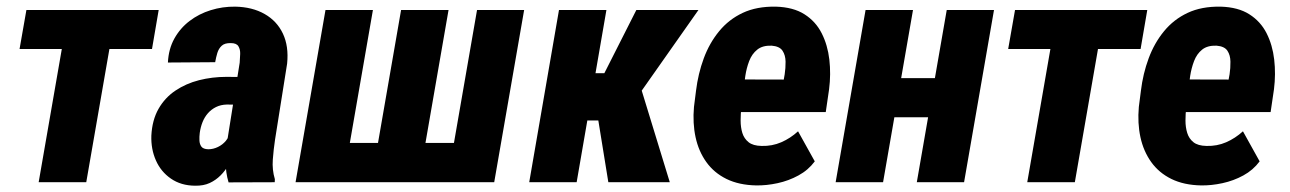

<svg xmlns="http://www.w3.org/2000/svg" viewBox="-20 -559 3956 589"><path d="M336.4 -528.3 244.6 0H98.6L190.4 -528.3ZM466.8 -528.3 446.3 -408.7H40L61 -528.3Z M677.2 -127.4 715.3 -366.7Q716.3 -379.9 716.8 -393.6Q717.3 -407.2 711.4 -417Q705.6 -426.8 688 -426.8Q669.4 -427.2 660.2 -418.7Q650.9 -410.2 646.7 -396.5Q642.6 -382.8 640.1 -368.2L495.1 -367.2Q497.1 -408.7 514.9 -440.7Q532.7 -472.7 561.5 -494.6Q590.3 -516.6 626.5 -527.8Q662.6 -539.1 701.7 -538.6Q753.9 -537.6 791.7 -516.1Q829.6 -494.6 847.9 -455.8Q866.2 -417 860.8 -363.8L823.7 -130.4Q819.3 -101.1 816.9 -69.6Q814.5 -38.1 823.2 -9.3L822.8 0L681.2 0.5Q671.9 -30.3 672.4 -63Q672.9 -95.7 677.2 -127.4ZM728.5 -322.8 714.4 -237.8 675.8 -238.3Q657.2 -237.8 642.8 -230.7Q628.4 -223.6 617.9 -211.7Q607.4 -199.7 601.3 -184.3Q595.2 -168.9 592.8 -151.4Q591.3 -139.6 591.8 -128.2Q592.3 -116.7 597.9 -109.1Q603.5 -101.6 618.7 -101.1Q634.3 -101.1 648.7 -108.2Q663.1 -115.2 672.9 -127Q682.6 -138.7 684.6 -154.8L701.7 -94.2Q692.9 -73.7 682.1 -54.7Q671.4 -35.6 656.7 -21Q642.1 -6.3 623.3 2.4Q604.5 11.2 578.1 10.7Q535.2 10.3 504.4 -11Q473.6 -32.2 458.3 -66.9Q442.9 -101.6 444.3 -143.1Q446.8 -190.9 466.3 -225.1Q485.8 -259.3 518.1 -281Q550.3 -302.7 590.6 -313Q630.9 -323.2 674.3 -323.2Z M978.5 -528.3H1124L1053.2 -120.6H1139.6L1210.4 -528.3H1356L1285.2 -120.6H1372.6L1443.4 -528.3H1587.9L1496.1 0H886.7Z M1840.3 -528.3 1749 0H1603.5L1694.8 -528.3ZM2122.6 -528.3 1884.3 -189.5H1759.8L1767.1 -334.5H1834L1932.1 -528.3ZM1846.2 0 1810.1 -222.7 1946.3 -288.6 2034.7 0Z M2299.8 9.8Q2247.1 8.8 2208.7 -10Q2170.4 -28.8 2146.7 -62Q2123 -95.2 2113.8 -138.2Q2104.5 -181.2 2108.9 -231L2115.2 -280.8Q2121.6 -333 2138.9 -379.9Q2156.2 -426.8 2186 -463.1Q2215.8 -499.5 2258.5 -519.5Q2301.3 -539.6 2359.9 -538.6Q2413.6 -537.1 2448 -515.1Q2482.4 -493.2 2500.7 -457Q2519 -420.9 2524.2 -376.2Q2529.3 -331.5 2523.4 -285.2L2513.2 -215.3H2162.6L2180.2 -315.4L2384.3 -314.9L2387.2 -331.1Q2390.1 -350.1 2389.9 -369.9Q2389.6 -389.6 2380.6 -403.3Q2371.6 -417 2347.2 -418.9Q2319.3 -419.9 2303 -406.7Q2286.6 -393.6 2278.3 -371.8Q2270 -350.1 2266.4 -325.9Q2262.7 -301.8 2260.3 -280.8L2254.4 -230.5Q2252 -209.5 2252 -189Q2252 -168.5 2257.3 -151.1Q2262.7 -133.8 2276.4 -122.8Q2290 -111.8 2316.4 -111.3Q2348.6 -110.4 2376.7 -122.6Q2404.8 -134.8 2428.2 -156.2L2479.5 -64Q2459.5 -37.1 2429.4 -20.8Q2399.4 -4.4 2365.5 2.9Q2331.5 10.3 2299.8 9.8Z M2898.4 -319.3 2877 -199.2H2672.9L2693.8 -319.3ZM2780.8 -528.3 2689 0H2543.5L2635.3 -528.3ZM3029.3 -528.3 2937.5 0H2792.5L2884.3 -528.3Z M3369.1 -528.3 3277.3 0H3131.3L3223.1 -528.3ZM3499.5 -528.3 3479 -408.7H3072.8L3093.8 -528.3Z M3664.6 9.8Q3611.8 8.8 3573.5 -10Q3535.2 -28.8 3511.5 -62Q3487.8 -95.2 3478.5 -138.2Q3469.2 -181.2 3473.6 -231L3480 -280.8Q3486.3 -333 3503.7 -379.9Q3521 -426.8 3550.8 -463.1Q3580.6 -499.5 3623.3 -519.5Q3666 -539.6 3724.6 -538.6Q3778.3 -537.1 3812.7 -515.1Q3847.2 -493.2 3865.5 -457Q3883.8 -420.9 3888.9 -376.2Q3894 -331.5 3888.2 -285.2L3877.9 -215.3H3527.3L3544.9 -315.4L3749 -314.9L3752 -331.1Q3754.9 -350.1 3754.6 -369.9Q3754.4 -389.6 3745.4 -403.3Q3736.3 -417 3711.9 -418.9Q3684.1 -419.9 3667.7 -406.7Q3651.4 -393.6 3643.1 -371.8Q3634.8 -350.1 3631.1 -325.9Q3627.4 -301.8 3625 -280.8L3619.1 -230.5Q3616.7 -209.5 3616.7 -189Q3616.7 -168.5 3622.1 -151.1Q3627.4 -133.8 3641.1 -122.8Q3654.8 -111.8 3681.2 -111.3Q3713.4 -110.4 3741.5 -122.6Q3769.5 -134.8 3793 -156.2L3844.2 -64Q3824.2 -37.1 3794.2 -20.8Q3764.2 -4.4 3730.2 2.9Q3696.3 10.3 3664.6 9.8Z"/></svg>

Font: Roboto Condensed ExtraBold
Style: Italic
Weight: 800
Italic angle: -12°
Designer: Christian Robertson
Foundry: Google
Version: Version 3.008; 2023